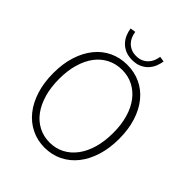

<svg xmlns="http://www.w3.org/2000/svg" viewBox="-234 -973 1119 1119"><g transform="rotate(45 326.0 -413.5)"><path d="M326 12Q267 12 217 -12.5Q167 -37 131 -82Q95 -127 75 -190.5Q55 -254 55 -332Q55 -410 75 -472.5Q95 -535 131 -579.5Q167 -624 217 -647.5Q267 -671 326 -671Q386 -671 436 -647.5Q486 -624 522 -579.5Q558 -535 578 -472.5Q598 -410 598 -332Q598 -254 578 -190.5Q558 -127 522 -82Q486 -37 436 -12.5Q386 12 326 12ZM326 -30Q376 -30 417 -51.5Q458 -73 487.5 -112.5Q517 -152 533 -207.5Q549 -263 549 -332Q549 -400 533 -455Q517 -510 487.5 -548.5Q458 -587 417 -608Q376 -629 326 -629Q276 -629 234.5 -608Q193 -587 164 -548.5Q135 -510 119 -455Q103 -400 103 -332Q103 -263 119 -207.5Q135 -152 164 -112.5Q193 -73 234.5 -51.5Q276 -30 326 -30ZM326 -710Q293 -710 268.5 -721Q244 -732 227.5 -750Q211 -768 202 -790Q193 -812 190 -834L223 -839Q226 -820 233 -803Q240 -786 253 -772.5Q266 -759 284 -751Q302 -743 326 -743Q350 -743 368 -751Q386 -759 399 -772.5Q412 -786 419 -803Q426 -820 429 -839L462 -834Q459 -812 450 -790Q441 -768 424.5 -750Q408 -732 383.5 -721Q359 -710 326 -710Z"/></g></svg>

Font: CV Source Sans Light
Style: Regular
Weight: 300
Designer: Paul D. Hunt
Foundry: Adobe Systems Incorporated
Version: Version 3.001